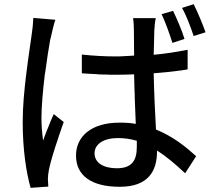

<svg xmlns="http://www.w3.org/2000/svg" viewBox="-20 -850 1040 922"><path d="M967 -695C953 -735 929 -792 910 -830L854 -812C876 -774 895 -721 910 -677L967 -695ZM866 -663C854 -703 829 -761 811 -798L756 -782C775 -742 794 -688 808 -644L866 -663ZM212 46C211 33 211 20 210 10C210 -2 212 -21 215 -35C222 -71 240 -130 260 -188L263 -198L267 -209C273 -228 280 -247 286 -264L238 -302C229 -282 219 -259 210 -235L206 -226C199 -209 193 -191 187 -175C182 -212 179 -247 179 -283C179 -336 186 -415 195 -491L197 -502C205 -562 214 -620 221 -659L223 -666C224 -671 225 -675 226 -679C230 -697 239 -737 246 -755L140 -764C139 -737 136 -708 132 -683C124 -624 105 -507 95 -390L94 -379C91 -340 89 -301 89 -264C89 -128 107 -18 127 52L212 46ZM734 -123V-127C780 -98 822 -62 869 -18L922 -100C872 -145 811 -195 729 -228C725 -304 720 -398 718 -498C762 -501 803 -506 843 -511L852 -512L862 -514L871 -515L881 -517V-611L871 -609C823 -600 774 -592 718 -587C720 -633 720 -679 721 -704C722 -724 724 -744 728 -763H619C622 -744 623 -718 623 -701C623 -676 624 -633 624 -583C596 -582 568 -579 540 -579C481 -579 430 -582 373 -588V-498C398 -496 420 -495 443 -494L452 -493C460 -493 468 -492 476 -492H486C503 -491 521 -491 540 -491C568 -491 596 -492 624 -493C625 -467 625 -439 626 -412L627 -396C627 -395 627 -393 627 -391V-381C629 -336 631 -292 632 -255C607 -260 582 -261 553 -261C419 -261 345 -195 345 -103C345 -7 419 47 555 47C694 47 734 -31 734 -123ZM434 -114C434 -158 478 -187 545 -187C577 -187 606 -183 637 -174V-145C637 -81 615 -42 541 -42C477 -42 434 -68 434 -114Z"/></svg>

Font: Glow Sans SC Normal Medium
Style: Regular
Weight: 600
Designer: Ryoko NISHIZUKA (kana, bopomofo & ideographs); Paul D. Hunt (Latin, Greek & Cyrillic); Sandoll Communications, Soo-young
Version: Version 0.93